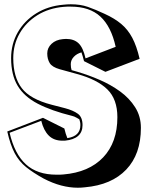

<svg xmlns="http://www.w3.org/2000/svg" viewBox="-20 -814 711 898"><path d="M373 -528Q370 -540 367 -550Q364 -560 361 -569Q339 -563 325 -548Q311 -533 311 -514Q311 -497 315 -486L343 -478Q394 -463 446 -440.5Q498 -418 541.5 -386.5Q585 -355 612 -312.5Q639 -270 639 -216Q639 -93 570.5 -21Q502 51 377 62Q369 63 360.5 63.5Q352 64 344 64Q306 64 266 53.5Q226 43 184 21Q135 -6 102 -32.5Q69 -59 48.5 -98Q28 -137 14 -199L181 -263L281 -213Q287 -187 295 -168Q356 -177 356 -229Q356 -237 354.5 -243.5Q353 -250 351 -256Q351 -256 339 -263Q327 -270 317 -272Q220 -296 156.5 -329Q93 -362 62.5 -413Q32 -464 32 -542Q32 -608 63 -662.5Q94 -717 149.5 -751.5Q205 -786 277 -792Q286 -793 294.5 -793.5Q303 -794 311 -794Q356 -794 390.5 -782Q425 -770 470 -749Q516 -728 547 -702Q578 -676 598.5 -637.5Q619 -599 633 -539L473 -478ZM272 -156Q232 -156 208 -180Q184 -204 173 -249L25 -193Q48 -94 101 -45.5Q154 3 244 3Q252 3 260 3Q268 3 276 2Q396 -8 462.5 -78Q529 -148 529 -266Q529 -350 482 -396Q435 -442 340 -468L260 -490Q224 -500 212.5 -519Q201 -538 201 -564Q201 -590 221 -609Q241 -628 274 -631Q278 -631 281.5 -631.5Q285 -632 289 -632Q326 -632 347.5 -611.5Q369 -591 380 -541L521 -595Q500 -690 449.5 -736.5Q399 -783 311 -783Q303 -783 294.5 -783Q286 -783 278 -782Q208 -776 155 -743Q102 -710 72 -658Q42 -606 42 -542Q42 -454 81.5 -402Q121 -350 222 -324L284 -308Q322 -298 344 -282Q366 -266 366 -229Q366 -164 283 -156Z"/></svg>

Font: Rampart One
Style: Regular
Weight: 400
Designer: Fontworks Inc.
Foundry: Fontworks Inc.
Version: Version 1.100